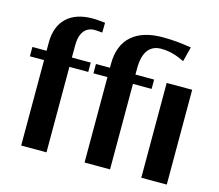

<svg xmlns="http://www.w3.org/2000/svg" viewBox="-106 -897 1179 1033"><g transform="rotate(15 483.0 -380.0)"><path d="M14 -476H93V0H234V-476H339V-528H234V-596C234 -667 265 -703 314 -703C331 -702 345 -702 357 -700L358 -755C336 -757 313 -760 287 -760C166 -760 93 -695 93 -574V-528H14ZM368 -476H446V0H588V-476H692V-528H588V-562C588 -656 625 -698 687 -698C738 -698 778 -683 817 -664L838 -746C787 -754 741 -760 678 -760C535 -760 446 -692 446 -550V-528H368ZM762 0H904V-528H762Z"/></g></svg>

Font: Aerodynamic
Style: Regular
Weight: 500
Designer: Google
Version: Version 2.000980; 2014